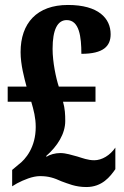

<svg xmlns="http://www.w3.org/2000/svg" viewBox="-20 -744 501 774"><path d="M328 10C392 10 424 -32 445 -62V-149C424 -118 391 -98 360 -98C334 -98 312 -107 292 -113C269 -119 246 -127 223 -127C203 -127 180 -121 168 -112L166 -115C212 -155 243 -205 243 -256C243 -282 242 -306 234 -334H365V-395H217C206 -428 192 -493 192 -547C192 -625 212 -663 249 -663C300 -663 308 -595 308 -527C397 -527 426 -558 426 -606C426 -670 377 -724 254 -724C129 -724 63 -651 63 -534C63 -483 78 -429 87 -395H11V-334H106C116 -299 124 -270 124 -232C124 -151 84 -102 54 -80L29 -59V7L49 -5C76 -19 111 -34 141 -34C176 -34 197 -27 228 -13C254 -4 283 10 328 10Z"/></svg>

Font: Noto Serif Hebrew ExtraCondensed ExtraBold
Style: Regular
Weight: 800
Width: 2
Designer: Monotype Design Team
Foundry: Monotype Imaging Inc.
Version: Version 2.004